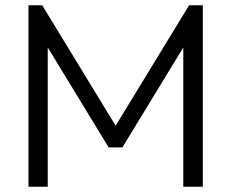

<svg xmlns="http://www.w3.org/2000/svg" viewBox="-20 -708 876 728"><path d="M88 0V-688H140L437 -201H400L697 -688H749V0H675V-560L692 -556L444 -149H392L144 -556L161 -560V0Z"/></svg>

Font: Outfit-Light
Style: Regular
Weight: 300
Designer: Rodrigo Fuenzalida
Foundry: fragTYPE
Version: Version 1.000